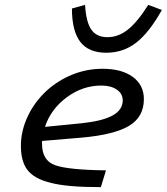

<svg xmlns="http://www.w3.org/2000/svg" viewBox="-20 -763 686 790"><path d="M416 -62 395 7Q324 7 272 2.5Q220 -2 184 -12Q121 -28 93.5 -63Q66 -98 66 -163Q66 -224 93.5 -283Q121 -342 170 -388Q218 -432 277.5 -456Q337 -480 402 -480Q481 -480 526.5 -446.5Q572 -413 572 -355Q572 -282 511.5 -245.5Q451 -209 319 -197L153 -183Q153 -180 153 -177Q153 -174 153 -171Q153 -102 207.5 -83Q262 -64 416 -62ZM485 -350Q485 -377 461 -394Q437 -411 397 -411Q320 -411 254.5 -362.5Q189 -314 165 -241L317 -256Q402 -265 443.5 -288Q485 -311 485 -350ZM422 -610Q467 -610 506.5 -641.5Q546 -673 590 -743L646 -722Q594 -629 540.5 -587.5Q487 -546 417 -546Q345 -546 310.5 -590.5Q276 -635 276 -728L330 -743Q334 -673 355.5 -641.5Q377 -610 422 -610Z"/></svg>

Font: Intel One Mono
Style: Italic
Weight: 400
Italic angle: -16°
Monospace: yes
Designer: Fred Shallcrass
Foundry: Frere-Jones Type LLC
Version: Version 1.400;hotconv 1.1.0;makeotfexe 2.6.0;FJTRelease1.4